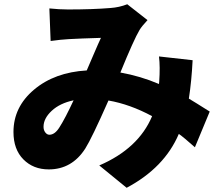

<svg xmlns="http://www.w3.org/2000/svg" viewBox="-20 -806 1040 898"><path d="M210.9 -175.8Q236.3 -175.8 257.8 -210Q285.2 -252.9 324.2 -336.9Q259.8 -323.2 221.7 -287.6Q183.6 -252 183.6 -212.9Q183.6 -197.3 191.9 -186.5Q200.2 -175.8 210.9 -175.8ZM960.9 -284.2 891.6 -117.2Q838.9 -164.1 816.4 -179.7Q749 -21.5 572.3 72.3L444.3 -32.2Q627.9 -111.3 691.4 -262.7Q587.9 -318.4 487.3 -335.9Q409.2 -159.2 378.9 -111.3Q316.4 -13.7 208 -13.7Q135.7 -13.7 89.4 -60.5Q43 -107.4 43 -188.5Q43 -305.7 139.2 -386.7Q235.4 -467.8 385.7 -476.6Q391.6 -490.2 416.5 -548.3Q441.4 -606.4 452.1 -628.9Q353.5 -626 301.8 -623Q265.6 -621.1 216.8 -614.3L210.9 -766.6Q257.8 -761.7 297.9 -761.7Q413.1 -761.7 497.1 -768.6Q538.1 -771.5 575.2 -786.1L669.9 -711.9Q642.6 -682.6 632.8 -666Q606.4 -622.1 543 -466.8Q636.7 -450.2 723.6 -413.1L724.6 -423.8Q729.5 -494.1 723.6 -542L880.9 -524.4Q876 -426.8 863.3 -344.7Q886.7 -331.1 960.9 -284.2Z"/></svg>

Font: Gen Shin Gothic Monospace Heavy
Style: Bold
Weight: 800
Designer: [Source Han Sans]
Ryoko NISHIZUKA  (kana & ideographs); Paul D. Hunt (Latin, Greek & Cyrillic); Wenlong ZHANG  (bopomofo
Version: Version 1.002.20150607